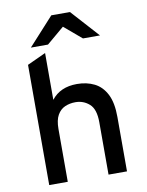

<svg xmlns="http://www.w3.org/2000/svg" viewBox="-98 -991 813 1060"><g transform="rotate(-10 308.0 -460.5)"><path d="M90.5 0V-674L194.5 -722V-459.5Q243.5 -523 337.5 -523Q392 -523 434.8 -501.8Q477.5 -480.5 502 -432.8Q526.5 -385 526.5 -305V0H423V-294Q423 -367 390 -396.2Q357 -425.5 312 -425.5Q280 -425.5 253.2 -413.8Q226.5 -402 210.5 -373.8Q194.5 -345.5 194.5 -296V0ZM122.5 -765 264.5 -921H369L510 -765H414.5L316.5 -848L218.5 -765Z"/></g></svg>

Font: Overpass Mono Light SemiBold
Style: Regular
Weight: 600
Monospace: yes
Version: Version 4.000